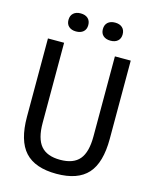

<svg xmlns="http://www.w3.org/2000/svg" viewBox="-135 -1019 897 1119"><g transform="rotate(15 313.0 -460.0)"><path d="M314.5 9.5Q185.5 9.5 124.5 -57Q63.5 -123.5 63.5 -268V-740H161V-256.5Q161 -162 198 -118.5Q235 -75 314.5 -75Q394.5 -75 431 -118.5Q467.5 -162 467.5 -256.5V-740H563V-268Q563 -123.5 503 -57Q443 9.5 314.5 9.5ZM418.5 -821.5Q390.5 -821.5 374.5 -835.8Q358.5 -850 358.5 -875.5Q358.5 -901.5 374.5 -916Q390.5 -930.5 418.5 -930.5Q446 -930.5 462 -916Q478 -901.5 478 -875.5Q478 -850 462 -835.8Q446 -821.5 418.5 -821.5ZM210.5 -821.5Q183 -821.5 167 -835.8Q151 -850 151 -875.5Q151 -901.5 167 -916Q183 -930.5 210.5 -930.5Q238.5 -930.5 254.5 -916Q270.5 -901.5 270.5 -875.5Q270.5 -850 254.5 -835.8Q238.5 -821.5 210.5 -821.5Z"/></g></svg>

Font: Encode Sans Condensed Condensed Medium
Style: Regular
Weight: 500
Width: 3
Designer: Multiple Designers
Foundry: Impallari Type
Version: Version 3.000; ttfautohint (v1.8.3) -l 8 -r 50 -G 200 -x 14 